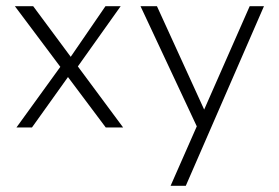

<svg xmlns="http://www.w3.org/2000/svg" viewBox="-20 -411 899 619"><path d="M204 -222 320 -391H369L224 -187ZM377 0H321L28 -391H87ZM203 -168 83 0H33L177 -199Z M530 188 785 -391H831L579 188ZM618 4 433 -391H486L655 -21Z"/></svg>

Font: Josefin Sans Thin Light
Style: Regular
Weight: 300
Version: Version 2.000